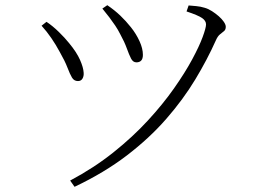

<svg xmlns="http://www.w3.org/2000/svg" viewBox="-20 -696 1040 739"><path d="M374 -663 393 -676Q421 -657 443 -636Q465 -615 484 -591Q504 -566 517 -537.5Q530 -509 530 -485Q530 -470 523.5 -463Q517 -456 505 -456Q492 -456 484.5 -470.5Q477 -485 468 -510Q459 -535 443 -564Q434 -582 423.5 -597.5Q413 -613 401 -629Q389 -645 374 -663ZM267 23 250 -1Q342 -50 416.5 -109.5Q491 -169 549 -232Q607 -295 649.5 -355.5Q692 -416 719.5 -467Q747 -518 760 -553.5Q773 -589 773 -602Q773 -616 758 -626.5Q743 -637 698 -652L706 -675Q718 -674 735 -672.5Q752 -671 768 -666Q782 -662 796 -653Q810 -644 822 -633.5Q834 -623 841.5 -612Q849 -601 849 -593Q849 -582 842.5 -576.5Q836 -571 827 -564Q818 -557 811 -541Q778 -467 731.5 -390Q685 -313 620 -238.5Q555 -164 468 -97.5Q381 -31 267 23ZM140 -597 159 -612Q183 -596 206.5 -573Q230 -550 246 -530Q275 -495 288 -465.5Q301 -436 302 -416Q303 -403 297.5 -393.5Q292 -384 280 -384Q265 -384 257 -397.5Q249 -411 239.5 -436Q230 -461 210 -496Q195 -524 177.5 -549.5Q160 -575 140 -597Z"/></svg>

Font: Early Summer Mincho VF
Style: Regular
Weight: 250
Designer: GuiWonder
Version: Version 1.002